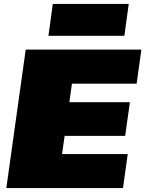

<svg xmlns="http://www.w3.org/2000/svg" viewBox="-20 -951 735 971"><path d="M237 -172H626L602 0H12L110 -700H695L671 -528H287L362 -660L318 -342L274 -434H637L613 -264H250L320 -356L275 -40ZM631 -931 609 -770H225L247 -931Z"/></svg>

Font: Pathway Extreme 28pt Black
Style: Italic
Weight: 900
Italic angle: -8°
Designer: Eduardo Rodriguez Tunni
Foundry: Eduardo Rodriguez Tunni
Version: Version 1.001;gftools[0.9.26]